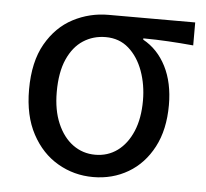

<svg xmlns="http://www.w3.org/2000/svg" viewBox="-42 -531 631 587"><g transform="rotate(5 273.0 -237.0)"><path d="M263.9 12Q205.1 12 155.5 -16.9Q105.8 -45.7 75.9 -101.5Q45.9 -157.2 45.9 -237.7Q45.9 -323 77.5 -378.2Q109.1 -433.3 159.7 -459.7Q210.4 -486.1 268.1 -486.1H534.1V-415.6Q492.8 -419.4 456.9 -421.4Q420.9 -423.5 380.4 -423.8V-419.8Q425.5 -395.1 450.8 -345.5Q476 -295.8 476 -227.4Q476 -151.7 447.8 -98.2Q419.6 -44.6 371.5 -16.3Q323.4 12 263.9 12ZM264.6 -56.5Q303.1 -56.5 332.6 -78.1Q362.1 -99.8 379 -139.6Q395.8 -179.4 395.8 -234Q395.8 -282.6 380.6 -324.6Q365.3 -366.6 336.4 -392.1Q307.5 -417.6 265.9 -417.6Q227.5 -417.6 197 -397.9Q166.5 -378.2 148.7 -338.3Q130.9 -298.4 130.9 -237.7Q130.9 -182 148.4 -141.3Q165.9 -100.5 196 -78.5Q226.2 -56.5 264.6 -56.5Z"/></g></svg>

Font: Source Sans 3
Style: Regular
Weight: 200
Designer: Paul D. Hunt
Foundry: Adobe
Version: Version 3.046;hotconv 1.0.118;makeotfexe 2.5.65603